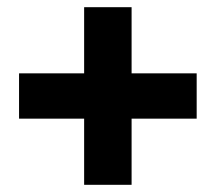

<svg xmlns="http://www.w3.org/2000/svg" viewBox="-20 -597 600 534"><path d="M33 -393H214V-577H346V-393H527V-267H346V-83H214V-267H33Z"/></svg>

Font: CyStack Display
Style: Bold
Weight: 700
Designer: Weizhong Zhang
Foundry: 本地遙控
Version: Version 1.000;Glyphs 3.1.2 (3151)